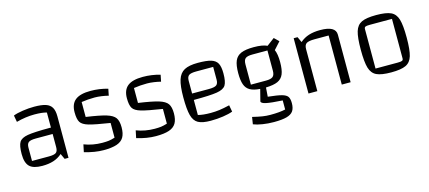

<svg xmlns="http://www.w3.org/2000/svg" viewBox="-54 -1030 3748 1677"><g transform="rotate(-15 1819.5 -192.0)"><path d="M448 -376V0H413L390 -50Q355 -19 311 -5Q267 9 210 9Q129 9 95 -24.5Q61 -58 61 -137Q61 -213 80 -244Q99 -275 157 -285Q215 -295 356 -295H368V-431Q328 -443 257 -443Q180 -443 94 -420L83 -480Q115 -493 169 -501Q223 -509 273 -509Q340 -509 377.5 -496.5Q415 -484 431.5 -455Q448 -426 448 -376ZM368 -118V-237H217Q168 -237 150.5 -224Q133 -211 133 -176V-56H286Q334 -56 351 -69Q368 -82 368 -118Z M784 -515Q864 -515 940 -493L928 -433Q902 -440 867.5 -445Q833 -450 805 -450Q743 -450 685 -441V-306Q810 -288 867 -270.5Q924 -253 944.5 -224Q965 -195 965 -138Q965 -81 945.5 -48Q926 -15 882 0Q838 15 763 15Q683 15 590 -13L604 -80Q682 -50 769 -50Q804 -50 827 -53Q850 -56 882 -66V-199Q746 -220 691.5 -236Q637 -252 619.5 -280Q602 -308 602 -370Q602 -445 646 -480Q690 -515 784 -515Z M1257 -515Q1337 -515 1413 -493L1401 -433Q1375 -440 1340.5 -445Q1306 -450 1278 -450Q1216 -450 1158 -441V-306Q1283 -288 1340 -270.5Q1397 -253 1417.5 -224Q1438 -195 1438 -138Q1438 -81 1418.5 -48Q1399 -15 1355 0Q1311 15 1236 15Q1156 15 1063 -13L1077 -80Q1155 -50 1242 -50Q1277 -50 1300 -53Q1323 -56 1355 -66V-199Q1219 -220 1164.5 -236Q1110 -252 1092.5 -280Q1075 -308 1075 -370Q1075 -445 1119 -480Q1163 -515 1257 -515Z M1922 -80 1933 -20Q1899 -7 1845 1Q1791 9 1733 9Q1657 9 1619.5 -12Q1582 -33 1567.5 -87.5Q1553 -142 1553 -250Q1553 -353 1570.5 -408Q1588 -463 1630.5 -486Q1673 -509 1753 -509Q1832 -509 1872.5 -496.5Q1913 -484 1929.5 -453.5Q1946 -423 1946 -363Q1946 -287 1926.5 -256Q1907 -225 1846 -215Q1785 -205 1636 -205V-69Q1679 -57 1750 -57Q1791 -57 1829 -62Q1867 -67 1922 -80ZM1636 -378V-263H1787Q1838 -263 1856 -276Q1874 -289 1874 -324V-440H1722Q1672 -440 1654 -427Q1636 -414 1636 -378Z M2456 43Q2456 89 2438 114.5Q2420 140 2378.5 151.5Q2337 163 2263 163Q2210 163 2160.5 155Q2111 147 2079 134L2089 70Q2143 83 2178 88.5Q2213 94 2249 94Q2334 94 2385 82V0Q2281 -6 2237.5 -15.5Q2194 -25 2194 -42L2221 -148Q2163 -152 2130.5 -170.5Q2098 -189 2084.5 -227Q2071 -265 2071 -330Q2071 -402 2088 -441.5Q2105 -481 2145.5 -498Q2186 -515 2260 -515Q2340 -515 2381 -495L2450 -547L2491 -507L2432 -442Q2450 -403 2450 -330Q2450 -260 2434 -221.5Q2418 -183 2380.5 -166Q2343 -149 2273 -147L2267 -65Q2353 -56 2391 -45.5Q2429 -35 2442.5 -16Q2456 3 2456 43ZM2152 -205H2288Q2334 -205 2351.5 -220Q2369 -235 2369 -273V-456H2233Q2187 -456 2169.5 -441.5Q2152 -427 2152 -388Z M2618 -500H2653L2676 -450Q2712 -481 2756 -495Q2800 -509 2859 -509Q2999 -509 2999 -430V0H2919V-444H2792Q2737 -444 2717.5 -430.5Q2698 -417 2698 -380V0H2618Z M3158 -250Q3158 -361 3174 -414.5Q3190 -468 3233 -488.5Q3276 -509 3365 -509Q3455 -509 3498 -489Q3541 -469 3557 -415.5Q3573 -362 3573 -250Q3573 -139 3557 -85.5Q3541 -32 3497.5 -11.5Q3454 9 3365 9Q3276 9 3233 -11.5Q3190 -32 3174 -85.5Q3158 -139 3158 -250ZM3441 -59Q3471 -59 3481 -64Q3491 -69 3491 -84V-441H3290Q3260 -441 3250 -436Q3240 -431 3240 -416V-59Z"/></g></svg>

Font: Changa Light
Style: Regular
Weight: 300
Designer: Eduardo Rodriguez Tunni
Foundry: Eduardo Rodriguez Tunni
Version: Version 2.002; ttfautohint (v1.5) -l 8 -r 50 -G 110 -x 14 -H